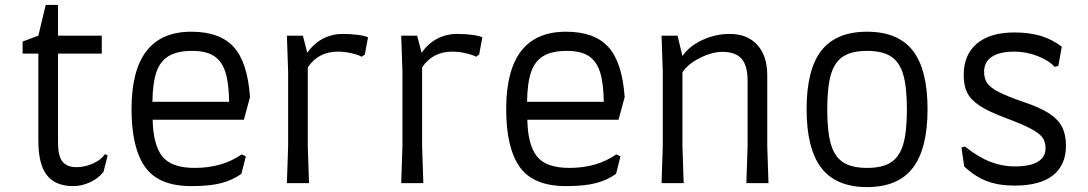

<svg xmlns="http://www.w3.org/2000/svg" viewBox="-20 -745 4424 781"><path d="M72 -576 136 -600 166 -725H216V-600H394V-527H216V-164Q216 -111 234 -88Q252 -65 291 -65Q325 -65 358.5 -80Q392 -95 407 -118L418 -113L401 -46Q380 -19 346 -3.5Q312 12 278 12Q206 12 171 -32Q136 -76 136 -173V-527H72Z M515 -301Q515 -616 758 -616Q874 -616 930.5 -554Q987 -492 997 -350L972 -258H601Q603 -156 640 -109Q677 -62 772 -62Q884 -62 963 -117L980 -109L962 -38Q926 -12 879.5 0Q833 12 758 12Q625 12 570 -66Q515 -144 515 -301ZM912 -331Q911 -408 896.5 -452.5Q882 -497 850 -517.5Q818 -538 762 -538Q702 -538 667 -517.5Q632 -497 616.5 -452.5Q601 -408 600 -331Z M1477 -593 1464 -523 1451 -514Q1441 -521 1411.5 -528Q1382 -535 1355 -535Q1275 -535 1232 -471V-150L1237 0H1147L1152 -150V-455L1147 -600H1212L1230 -530Q1255 -567 1292.5 -587Q1330 -607 1374 -607Q1409 -607 1437.5 -603Q1466 -599 1477 -593Z M1942 -593 1929 -523 1916 -514Q1906 -521 1876.5 -528Q1847 -535 1820 -535Q1740 -535 1697 -471V-150L1702 0H1612L1617 -150V-455L1612 -600H1677L1695 -530Q1720 -567 1757.5 -587Q1795 -607 1839 -607Q1874 -607 1902.5 -603Q1931 -599 1942 -593Z M2039 -301Q2039 -616 2282 -616Q2398 -616 2454.5 -554Q2511 -492 2521 -350L2496 -258H2125Q2127 -156 2164 -109Q2201 -62 2296 -62Q2408 -62 2487 -117L2504 -109L2486 -38Q2450 -12 2403.5 0Q2357 12 2282 12Q2149 12 2094 -66Q2039 -144 2039 -301ZM2436 -331Q2435 -408 2420.5 -452.5Q2406 -497 2374 -517.5Q2342 -538 2286 -538Q2226 -538 2191 -517.5Q2156 -497 2140.5 -452.5Q2125 -408 2124 -331Z M3021 -150V-417Q3021 -478 2996.5 -506Q2972 -534 2918 -534Q2876 -534 2826.5 -509Q2777 -484 2756 -451V-150L2761 0H2671L2676 -150V-455L2671 -600H2736L2756 -517Q2783 -557 2836.5 -582Q2890 -607 2948 -607Q3020 -607 3060.5 -562.5Q3101 -518 3101 -438V-150L3106 0H3016Z M3261 -301Q3261 -462 3321 -539Q3381 -616 3507 -616Q3633 -616 3693 -539Q3753 -462 3753 -301Q3753 -140 3693 -62Q3633 16 3507 16Q3381 16 3321 -62Q3261 -140 3261 -301ZM3669 -300Q3669 -391 3654 -442Q3639 -493 3604 -515.5Q3569 -538 3507 -538Q3445 -538 3410 -515.5Q3375 -493 3360 -442Q3345 -391 3345 -300Q3345 -209 3360 -158Q3375 -107 3410 -84.5Q3445 -62 3507 -62Q3569 -62 3604 -84.5Q3639 -107 3654 -158Q3669 -209 3669 -300Z M3902 -68 3891 -145 3905 -149Q3959 -106 4008 -87Q4057 -68 4107 -68Q4170 -68 4201.5 -87Q4233 -106 4233 -141Q4233 -168 4220.5 -185.5Q4208 -203 4173 -221.5Q4138 -240 4066 -267Q3999 -292 3963.5 -316Q3928 -340 3914 -368.5Q3900 -397 3900 -440Q3900 -522 3953.5 -567.5Q4007 -613 4107 -613Q4167 -613 4213.5 -599Q4260 -585 4299 -555L4285 -477L4270 -473Q4245 -500 4199.5 -517.5Q4154 -535 4106 -535Q4046 -535 4014.5 -514Q3983 -493 3983 -453Q3983 -425 3996 -406.5Q4009 -388 4043 -370.5Q4077 -353 4147 -329Q4212 -307 4248.5 -283Q4285 -259 4300.5 -228Q4316 -197 4316 -152Q4316 -74 4263.5 -32Q4211 10 4106 10Q4043 10 3995 -8Q3947 -26 3902 -68Z"/></svg>

Font: Farro Light
Style: Regular
Weight: 300
Designer: Aceler Chua
Foundry: Grayscale Limited
Version: Version 1.101